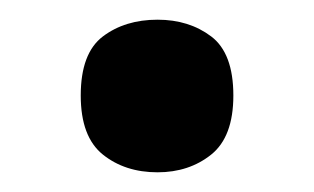

<svg xmlns="http://www.w3.org/2000/svg" viewBox="-20 -162 319 195"><path d="M140 13Q107 13 84.5 -5Q62 -23 62 -65Q62 -108 84.5 -125Q107 -142 140 -142Q172 -142 194.5 -125Q217 -108 217 -65Q217 -23 194.5 -5Q172 13 140 13Z"/></svg>

Font: Noto Sans Adlam SemiBold
Style: Regular
Weight: 600
Version: Version 3.001